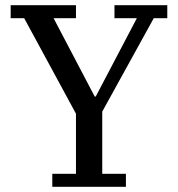

<svg xmlns="http://www.w3.org/2000/svg" viewBox="-20 -718 684 738"><path d="M181 -50H272V-281L73 -648H21V-698H272V-648H186L344 -347H348L506 -648H420V-698H623V-648H571L373 -289V-50H464V0H181Z"/></svg>

Font: IBM Plex Serif Text
Style: Regular
Weight: 450
Designer: Mike Abbink, Paul van der Laan, Pieter van Rosmalen
Foundry: Bold Monday
Version: Version 3.001